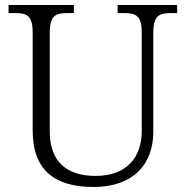

<svg xmlns="http://www.w3.org/2000/svg" viewBox="-20 -734 740 764"><path d="M352 10C509 10 590 -79 590 -210V-603C590 -672 613 -682 660 -682H685V-714H448V-682H474C520 -682 544 -672 544 -605V-212C544 -111 487 -34 360 -34C251 -34 178 -86 178 -210V-603C178 -672 201 -682 248 -682H274V-714H14V-682H40C87 -682 110 -672 110 -605V-215C110 -52 203 10 352 10Z"/></svg>

Font: Noto Serif Ethiopic Light
Style: Regular
Weight: 300
Designer: Monotype Design Team
Foundry: Monotype Imaging Inc.
Version: Version 2.102